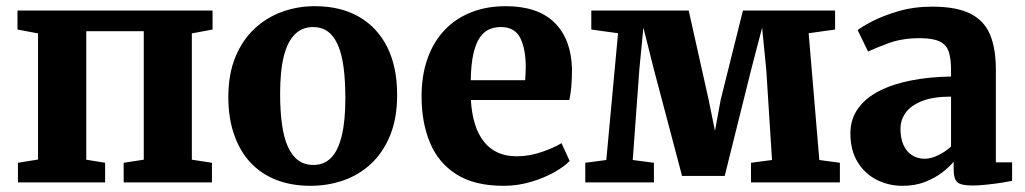

<svg xmlns="http://www.w3.org/2000/svg" viewBox="-20 -590 3316 621"><path d="M38 0V-63.5L103 -74V-482L36.5 -494.5V-556H667.5V-494.5L600.5 -482V-73.5L665.5 -63.5V0H380V-63.5L445 -73.5V-489H259V-73.5L320 -63.5V0Z M718.5 -275.5Q718.5 -350 741.2 -405.2Q764 -460.5 803 -497Q842 -533.5 892.2 -551.8Q942.5 -570 998 -570Q1082 -570 1141.5 -535.5Q1201 -501 1232.8 -437Q1264.5 -373 1264.5 -283.5Q1264.5 -207.5 1241.8 -152Q1219 -96.5 1180 -60.2Q1141 -24 1090.5 -6.5Q1040 11 984.5 11Q922 11 872.8 -8.5Q823.5 -28 789.2 -65.2Q755 -102.5 736.8 -155.8Q718.5 -209 718.5 -275.5ZM994 -56.5Q1028 -56.5 1050.8 -79.5Q1073.5 -102.5 1085.2 -150.2Q1097 -198 1097 -272Q1097 -327.5 1091.5 -370.5Q1086 -413.5 1073.5 -443Q1061 -472.5 1041 -487.5Q1021 -502.5 992 -502.5Q958 -502.5 934.2 -479.5Q910.5 -456.5 898.2 -409Q886 -361.5 886 -287Q886 -231 892 -188Q898 -145 911 -115.8Q924 -86.5 944.5 -71.5Q965 -56.5 994 -56.5Z M1608.5 11Q1515 11 1456.5 -26Q1398 -63 1370.8 -128.2Q1343.5 -193.5 1343.5 -278Q1343.5 -347 1363 -401.2Q1382.5 -455.5 1418.2 -493Q1454 -530.5 1504 -550.2Q1554 -570 1615.5 -570Q1719.5 -570 1773.5 -516.8Q1827.5 -463.5 1830 -367.5Q1830 -334 1827.8 -309.5Q1825.5 -285 1821.5 -266.5H1503Q1505.5 -223 1516 -189.2Q1526.5 -155.5 1545 -132Q1563.5 -108.5 1590 -96.5Q1616.5 -84.5 1651.5 -84.5Q1692 -84.5 1732.5 -98.5Q1773 -112.5 1796 -127L1822.5 -69.5Q1807 -52.5 1774.2 -33.8Q1741.5 -15 1698.2 -2Q1655 11 1608.5 11ZM1502.5 -330.5H1678.5Q1679 -341 1679.8 -351.5Q1680.5 -362 1680.5 -372.5Q1680.5 -431.5 1662.8 -467Q1645 -502.5 1600 -502.5Q1579.5 -502.5 1562.2 -495Q1545 -487.5 1532 -468.8Q1519 -450 1511.2 -416.5Q1503.5 -383 1502.5 -330.5Z M1873 0V-63.5L1941 -72.5L1979 -482.5L1892.5 -494.5V-556H2207.5L2272 -267.5L2292.5 -166.5L2311 -267.5L2383 -556H2681V-494.5L2595.5 -482.5L2630 -72.5L2696.5 -63.5V0H2409V-63.5L2477 -72.5L2458.5 -363L2445 -500.5L2409.5 -364.5L2324 -21H2186L2094.5 -367L2061 -500.5L2048 -367L2026.5 -72.5L2095 -63.5V0Z M2899 11Q2854 11 2815.5 -8.5Q2777 -28 2753.8 -66Q2730.5 -104 2730.5 -158.5Q2730.5 -204.5 2755.2 -239Q2780 -273.5 2824.2 -296Q2868.5 -318.5 2927.8 -330Q2987 -341.5 3056 -342.5V-364.5Q3056 -400.5 3048.5 -423Q3041 -445.5 3019 -456Q2997 -466.5 2955 -466.5Q2897.5 -466.5 2854.5 -450.5Q2811.5 -434.5 2787.5 -423.5L2754 -492.5Q2766.5 -503 2801 -521Q2835.5 -539 2885.8 -553.8Q2936 -568.5 2995 -568.5Q3073.5 -568.5 3118.2 -546Q3163 -523.5 3182 -478.5Q3201 -433.5 3201 -364.5V-65H3253.5V-5Q3242 -2.5 3219.5 1Q3197 4.5 3171.2 7.2Q3145.5 10 3125 10Q3088.5 10 3076.5 -0.5Q3064.5 -11 3064.5 -42.5V-67Q3052 -51.5 3028.8 -33.2Q3005.5 -15 2973 -2Q2940.5 11 2899 11ZM2971 -76.5Q2991 -76.5 3015 -88.2Q3039 -100 3056 -116V-277.5Q2998 -277.5 2961.8 -263Q2925.5 -248.5 2909 -225Q2892.5 -201.5 2892.5 -173.5Q2892.5 -142.5 2902.2 -121Q2912 -99.5 2929.8 -88Q2947.5 -76.5 2971 -76.5Z"/></svg>

Font: Merriweather ExtraBold
Style: Regular
Weight: 800
Version: Version 2.100